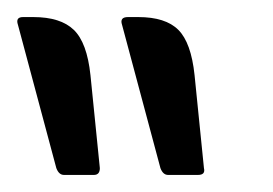

<svg xmlns="http://www.w3.org/2000/svg" viewBox="-43 -576 320 225"><path d="M23 -379 -22 -547Q-25 -556 -16 -556H-4Q28 -556 43.5 -541Q59 -526 63 -488L74 -379Q74 -371 67 -371H32Q26 -371 23 -379ZM145 -379 100 -547Q97 -556 107 -556H119Q151 -556 166 -541Q181 -526 185 -488L196 -379Q198 -371 189 -371H154Q148 -371 145 -379Z"/></svg>

Font: Zain
Style: Italic
Weight: 400
Italic angle: -10°
Designer: Zain,Boutros
Foundry: Mobile Telecommunications Company (Zain), 2024
Version: Version 1.51; ttfautohint (v1.8.4)